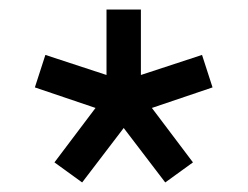

<svg xmlns="http://www.w3.org/2000/svg" viewBox="-20 -765 519 402"><path d="M152 -383 239 -497 326 -383 384 -425 298 -539 425 -582 403 -650 275 -608V-745H203V-608L75 -650L53 -582L180 -539L94 -425Z"/></svg>

Font: Mluvka
Style: Regular
Weight: 400
Designer: Modified by Jiří Krblich, Original typeface by Gumpita Rahayu
Foundry: Gumpita Rahayu & Jiří Krblich
Version: Version 2.000;Glyphs 3.1.1 (3134)